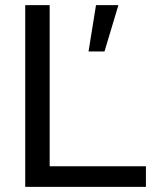

<svg xmlns="http://www.w3.org/2000/svg" viewBox="-20 -726 607 746"><path d="M547 0V-80H173V-706H78V0ZM386 -526 440 -706H353L324 -526Z"/></svg>

Font: Alpha Lyrae Medium
Style: Regular
Weight: 500
Designer: Nikolay Petroussenko, Plamen Motev
Foundry: Fontfabric LLC
Version: Version 1.000;hotconv 1.0.109;makeotfexe 2.5.65596